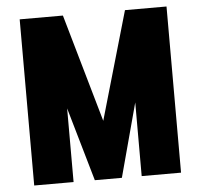

<svg xmlns="http://www.w3.org/2000/svg" viewBox="-50 -740 829 792"><g transform="rotate(-5 364.0 -344.0)"><path d="M60 0H223V-305L311 0H423L505 -305V0H668V-688H496L367 -241L239 -688H60Z"/></g></svg>

Font: Secuela Black
Style: Regular
Weight: 900
Designer: Fernando Haro
Foundry: deFharo
Version: Version 1.704